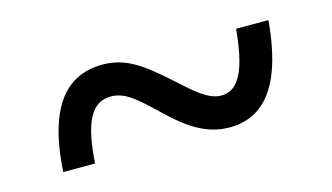

<svg xmlns="http://www.w3.org/2000/svg" viewBox="-38 -540 635 367"><g transform="rotate(-15 279.5 -356.5)"><path d="M52 -267H115C120 -346 138 -383 177 -383C205 -383 225 -364 260 -331C301 -291 336 -267 382 -267C476 -267 499 -367 506 -446H442C435 -371 419 -330 382 -330C357 -330 334 -351 302 -380C253 -424 223 -446 177 -446C80 -446 57 -350 52 -267Z"/></g></svg>

Font: Noto Serif Yezidi Medium
Style: Regular
Weight: 500
Designer: Dalton Maag Ltd
Foundry: Dalton Maag Ltd
Version: Version 1.001